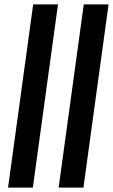

<svg xmlns="http://www.w3.org/2000/svg" viewBox="-20 -851 512 871"><path d="M16.5 0 130.5 -831H243L129 0ZM246 0 360 -831H472.5L358.5 0Z"/></svg>

Font: Merriweather 36pt Medium
Style: Italic
Weight: 500
Italic angle: -7.8°
Version: Version 2.101